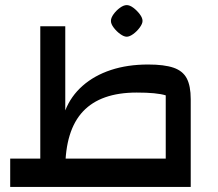

<svg xmlns="http://www.w3.org/2000/svg" viewBox="-20 -733 856 753"><path d="M630 0V-359Q595 -370 516 -370Q375 -370 305.5 -296Q236 -222 236 -70H138V-630H236V-300Q258 -356 304 -396.5Q350 -437 415 -458.5Q480 -480 561 -480Q624 -480 660.5 -467.5Q697 -455 712.5 -425.5Q728 -396 728 -344V0ZM20 0V-111H728V0ZM477 -589Q466 -589 451.5 -599.5Q437 -610 426 -624.5Q415 -639 415 -651Q415 -663 425.5 -677.5Q436 -692 450.5 -702.5Q465 -713 477 -713Q489 -713 503 -702.5Q517 -692 528 -677.5Q539 -663 539 -651Q539 -640 528 -625Q517 -610 502.5 -599.5Q488 -589 477 -589Z"/></svg>

Font: Changa ExtraLight Medium
Style: Regular
Weight: 500
Version: Version 3.002; ttfautohint (v1.8.2)